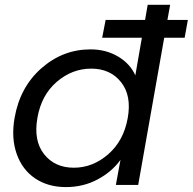

<svg xmlns="http://www.w3.org/2000/svg" viewBox="-20 -760 792 789"><path d="M399.9 -605 414.1 -678.2H576.2L586.9 -740.2H679.2L668 -678.2H752L738.8 -605H654.8L547.9 0H456.1L475.1 -103Q439.9 -54.2 381.1 -22.7Q322.3 8.8 251 8.8Q177.7 8.8 124.8 -26.6Q71.8 -62 48.6 -127.4Q25.4 -192.9 40 -275.9Q62 -401.9 150.1 -479.5Q238.3 -557.1 352.1 -557.1Q415.5 -557.1 465.3 -527.6Q515.1 -498 536.1 -450.2L563 -605ZM504.9 -274.9Q521.5 -367.2 477.3 -422.6Q433.1 -478 355 -478Q276.4 -478 213.1 -423.6Q149.9 -369.1 133.8 -275.9Q117.2 -182.1 161.1 -126.5Q205.1 -70.8 283.2 -70.8Q361.3 -70.8 424.8 -126.2Q488.3 -181.6 504.9 -274.9Z"/></svg>

Font: SVN-Poppins
Style: Italic
Weight: 400
Italic angle: -10°
Designer: Ninad Kale (Devanagari), Jonny Pinhorn (Latin)
Foundry: Indian Type Foundry
Version: Version 3.002 2017